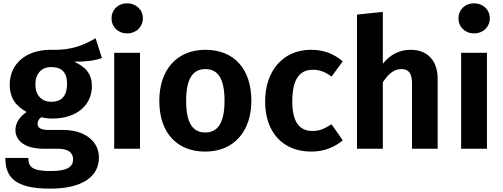

<svg xmlns="http://www.w3.org/2000/svg" viewBox="-20 -887 2998 1145"><path d="M550 -659C481 -620 414 -586 282 -590C138 -590 38 -509 38 -382C38 -309 68 -258 139 -219C98 -193 72 -153 72 -112C72 -52 122 0 242 0H326C387 0 416 24 416 63C416 104 388 133 282 133C173 133 149 109 149 55H12C12 170 69 238 279 238C470 238 570 167 570 52C570 -43 487 -112 357 -112H270C214 -112 204 -131 204 -150C204 -165 213 -179 226 -188C246 -183 268 -180 293 -180C438 -180 528 -261 528 -373C528 -445 492 -488 422 -519C491 -519 545 -525 588 -541ZM285 -487C349 -487 380 -455 380 -387C380 -316 348 -280 286 -280C228 -280 191 -319 191 -384C191 -447 227 -487 285 -487Z M738 -867C683 -867 645 -828 645 -778C645 -727 683 -688 738 -688C793 -688 832 -727 832 -778C832 -828 793 -867 738 -867ZM815 -572H661V0H815Z M1205 -590C1033 -590 930 -469 930 -286C930 -96 1034 17 1204 17C1376 17 1479 -105 1479 -286C1479 -476 1376 -590 1205 -590ZM1205 -475C1280 -475 1319 -418 1319 -286C1319 -156 1280 -97 1204 -97C1129 -97 1090 -154 1090 -286C1090 -417 1129 -475 1205 -475Z M1834 -590C1667 -590 1561 -463 1561 -282C1561 -99 1666 17 1836 17C1912 17 1973 -8 2024 -50L1957 -146C1915 -119 1886 -106 1844 -106C1772 -106 1723 -150 1723 -283C1723 -416 1768 -471 1845 -471C1887 -471 1921 -458 1957 -430L2024 -521C1970 -567 1911 -590 1834 -590Z M2429 -590C2361 -590 2307 -561 2263 -507V-816L2109 -800V0H2263V-396C2295 -446 2330 -475 2373 -475C2411 -475 2437 -457 2437 -391V0H2590V-417C2590 -525 2530 -590 2429 -590Z M2807 -867C2752 -867 2714 -828 2714 -778C2714 -727 2752 -688 2807 -688C2862 -688 2901 -727 2901 -778C2901 -828 2862 -867 2807 -867ZM2884 -572H2730V0H2884Z"/></svg>

Font: Glow Sans SC Normal
Style: Bold
Weight: 700
Designer: Ryoko NISHIZUKA (kana, bopomofo & ideographs); Paul D. Hunt (Latin, Greek & Cyrillic); Sandoll Communications, Soo-young
Version: Version 0.93